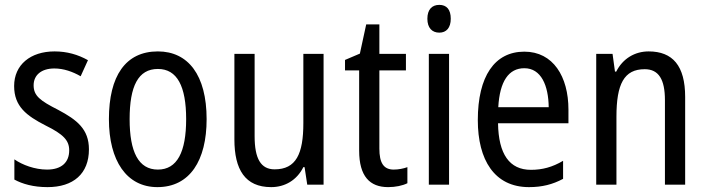

<svg xmlns="http://www.w3.org/2000/svg" viewBox="-20 -758 2901 788"><path d="M345 -145C345 -228 296 -266 219 -307C144 -345 118 -365 118 -408C118 -450 150 -477 203 -477C241 -477 278 -464 311 -445L341 -511C300 -534 255 -547 204 -547C105 -547 38 -492 38 -405C38 -321 89 -283 167 -243C240 -207 264 -182 264 -141C264 -92 233 -62 173 -62C123 -62 72 -81 39 -104V-21C72 -3 117 10 175 10C281 10 345 -45 345 -145Z M828 -269C828 -450 752 -547 628 -547C495 -547 427 -446 427 -269C427 -98 500 10 626 10C759 10 828 -99 828 -269ZM512 -269C512 -404 547 -475 628 -475C707 -475 744 -404 744 -269C744 -134 707 -62 628 -62C548 -62 512 -135 512 -269Z M1308 -537H1225V-253C1225 -126 1195 -63 1107 -63C1051 -63 1025 -106 1025 -199V-537H942V-186C942 -62 986 10 1093 10C1149 10 1198 -18 1225 -72H1230L1241 0H1308Z M1596 -62C1554 -62 1537 -90 1537 -148V-469H1646V-537H1537V-658H1483L1457 -538L1396 -512V-469H1454V-140C1454 -34 1498 10 1573 10C1603 10 1632 4 1652 -6V-72C1636 -66 1615 -62 1596 -62Z M1783 -738C1753 -738 1734 -719 1734 -681C1734 -644 1753 -624 1783 -624C1812 -624 1830 -644 1830 -681C1830 -719 1813 -738 1783 -738ZM1823 -537H1740V0H1823Z M2132 -546C2010 -546 1941 -445 1941 -265C1941 -102 2009 10 2151 10C2205 10 2248 -1 2291 -24V-98C2247 -72 2206 -61 2159 -61C2071 -61 2026 -125 2024 -252H2313V-308C2313 -444 2250 -546 2132 -546ZM2132 -478C2201 -478 2231 -407 2232 -318H2025C2031 -425 2068 -478 2132 -478Z M2642 -547C2586 -547 2536 -518 2509 -464H2504L2494 -537H2427V0H2510V-279C2510 -413 2541 -474 2626 -474C2684 -474 2709 -431 2709 -347V0H2792V-360C2792 -488 2741 -547 2642 -547Z"/></svg>

Font: Noto Sans Lao Looped Condensed
Style: Regular
Weight: 400
Width: 3
Designer: Mark Frömberg, Ben Mitchell
Foundry: The Fontpad Ltd
Version: Version 1.002